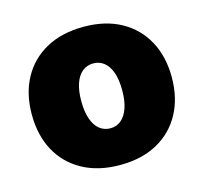

<svg xmlns="http://www.w3.org/2000/svg" viewBox="-86 -642 793 748"><g transform="rotate(-15 310.5 -268.5)"><path d="M311 10.3Q223.1 10.3 159.7 -24.7Q96.2 -59.6 62.3 -122.1Q28.3 -184.6 28.3 -268.6Q28.3 -352.1 62.3 -414.6Q96.2 -477.1 159.7 -512Q223.1 -546.9 311 -546.9Q398.9 -546.9 461.9 -512Q524.9 -477.1 558.8 -414.6Q592.8 -352.1 592.8 -268.6Q592.8 -184.6 558.8 -122.1Q524.9 -59.6 461.9 -24.7Q398.9 10.3 311 10.3ZM311 -137.7Q335.9 -137.7 354.5 -153.1Q373 -168.5 383.1 -198Q393.1 -227.5 393.1 -269Q393.1 -311.5 383.1 -340.3Q373 -369.1 354.5 -384.3Q335.9 -399.4 311 -399.4Q285.6 -399.4 266.8 -384.3Q248 -369.1 238 -340.3Q228 -311.5 228 -269Q228 -227.5 238 -198Q248 -168.5 266.8 -153.1Q285.6 -137.7 311 -137.7Z"/></g></svg>

Font: Inter 18pt Black
Style: Regular
Weight: 900
Designer: Rasmus Andersson
Foundry: rsms
Version: Version 4.001;git-66647c0bb